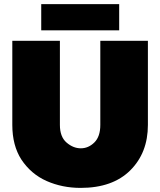

<svg xmlns="http://www.w3.org/2000/svg" viewBox="-20 -900 781 936"><path d="M373 16Q283.5 16 207.5 -17.5Q131.5 -51 84 -122.5Q40 -191 40 -291V-701H272V-291Q272 -233 304.5 -205Q337 -177 374 -177Q411 -177 440 -205.5Q469 -234 469 -291V-701H701V-291Q701 -155 615 -69.5Q529 16 373 16ZM561 -752H181V-880H561Z"/></svg>

Font: Argentum Novus Black
Style: Regular
Weight: 900
Designer: Julieta Ulanovsky (font) & Cristiano Sobral (main changes)
Foundry: Julieta Ulanovsky (font) & Cristiano Sobral (main changes)
Version: Version 3.00;November 27, 2020;FontCreator 13.0.0.2655 64-bi